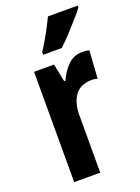

<svg xmlns="http://www.w3.org/2000/svg" viewBox="-146 -896 649 893"><g transform="rotate(-20 178.5 -449.0)"><path d="M302 -622Q308 -622 316.5 -621.5Q325 -621 337 -618L328 -480Q322 -483 312.5 -484Q303 -485 301 -485Q243 -485 216 -447Q189 -409 190 -345V-66H61V-612H160L178 -523H184Q200 -561 229.5 -591.5Q259 -622 302 -622ZM357 -822Q343 -804 319.5 -777Q296 -750 269.5 -721.5Q243 -693 220 -672H128V-685Q154 -725 174 -762Q194 -799 210 -832H357Z"/></g></svg>

Font: Noto Sans Malayalam UI ExtraCondensed
Style: Bold
Weight: 700
Width: 2
Designer: Jelle Bosma - Monotype Design Team
Foundry: Monotype Imaging Inc.
Version: Version 2.104; ttfautohint (v1.8.4.7-5d5b)